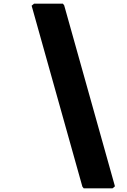

<svg xmlns="http://www.w3.org/2000/svg" viewBox="-20 -892 693 1044"><path d="M165 -872 152 -861 428 123 435 132H592L605 121L329 -863L322 -872Z"/></svg>

Font: Hussar Woodtype
Style: UltraObl
Weight: 900
Foundry: Cannot Into Space Fonts
Version: Version 1.07